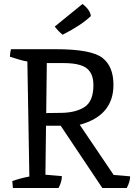

<svg xmlns="http://www.w3.org/2000/svg" viewBox="-20 -948 696 968"><path d="M256 -814 396 -928Q435 -898 438 -867Q414 -844 378.5 -820.5Q343 -797 296 -773Q278 -786 256 -814ZM384 -620Q352 -630 299 -630H216L213 -378L289 -379Q363 -380 407 -409Q451 -438 451 -519.5Q451 -601 384 -620ZM212 -314 209 -67 292 -60Q292 -32 275 0H45L42 -35Q84 -50 128 -58Q122 -438 118 -638Q90 -642 30 -662Q30 -675 35 -700H260Q443 -700 498 -655Q552 -612 552 -520Q552 -365 382 -319L553 -66L636 -59Q636 -32 619 0H496L286 -314Z"/></svg>

Font: Inika
Style: Regular
Weight: 400
Designer: Constanza Artigas Preller
Foundry: Constanza Artigas Preller
Version: Version 1.001